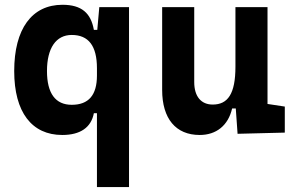

<svg xmlns="http://www.w3.org/2000/svg" viewBox="-20 -547 1212 792"><path d="M236.8 9.8C310.5 9.8 356 -20.5 367.2 -80.1H379.9V224.6H512.2V-517.6H389.6L381.3 -423.8H367.2C355 -493.2 316.4 -527.3 237.8 -527.3C111.3 -527.3 38.6 -427.7 38.6 -253.9C38.6 -84 111.3 9.8 236.8 9.8ZM379.9 -265.6V-235.4C379.9 -154.8 345.7 -114.7 275.9 -114.7C209 -114.7 173.8 -161.6 173.8 -253.9C173.8 -348.6 210.9 -402.8 275.9 -402.8C345.2 -402.8 379.9 -357.9 379.9 -265.6Z M803.7 9.8C872.1 9.8 921.4 -29.3 937.5 -99.6H952.6L960 4.9L1154.8 0V-107.4L1083.5 -118.2V-517.6H951.2V-272C951.2 -159.2 919.4 -115.7 857.4 -115.7C809.6 -115.7 781.2 -148.9 781.2 -208.5V-517.6H648.9V-175.8C648.9 -57.6 705.1 9.8 803.7 9.8Z"/></svg>

Font: Cascadia Mono NF
Style: Bold
Weight: 700
Monospace: yes
Designer: Aaron Bell
Foundry: Saja Typeworks
Version: Version 2404.023